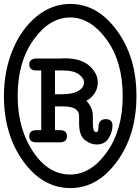

<svg xmlns="http://www.w3.org/2000/svg" viewBox="-95 -725 715 978"><path d="M-75 -236Q-75 -362 -31 -469.5Q13 -577 91 -641Q169 -705 263 -705Q402 -705 501 -569Q600 -433 600 -236Q600 -38 501 97.5Q402 233 264 233Q122 233 23.5 96.5Q-75 -40 -75 -236ZM-5 -237Q-5 -70 73 47Q151 164 262 164Q368 164 449 50.5Q530 -63 530 -235Q530 -411 448 -523.5Q366 -636 263 -636Q157 -636 76 -522.5Q-5 -409 -5 -237ZM91 -62H115V-366H91Q54 -366 54 -397Q54 -427 92 -427H213Q216 -427 223 -427.5Q230 -428 234 -428Q318 -428 360.5 -389.5Q403 -351 403 -306Q403 -246 345 -211Q378 -178 378 -133V-97Q378 -52 395 -52Q403 -52 405 -62.5Q407 -73 407 -85Q407 -97 416 -107.5Q425 -118 444 -118H446Q460 -118 469 -110Q478 -102 478 -87Q478 -52 458 -20.5Q438 11 398 11Q365 11 336.5 -12.5Q308 -36 308 -95V-134Q308 -154 294 -166Q274 -183 227 -183H185V-62H211Q246 -62 246 -31Q246 0 210 0H90Q54 0 54 -31Q54 -62 91 -62ZM185 -245H220Q273 -245 300 -260Q333 -277 333 -305Q333 -327 306.5 -346.5Q280 -366 227 -366H185Z"/></svg>

Font: CMU Typewriter Text
Style: Regular
Weight: 500
Monospace: yes
Version: Version 0.7.0